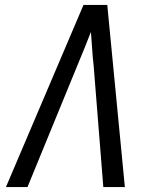

<svg xmlns="http://www.w3.org/2000/svg" viewBox="-20 -755 640 775"><path d="M4 0 317 -735H413L484 0H397L358 -490Q354 -524 352 -558Q350 -592 347 -626Q334 -592 320 -558Q306 -524 292 -490L91 0Z"/></svg>

Font: Iosevka Extended Oblique
Style: Regular
Weight: 400
Width: 7
Italic angle: -9°
Monospace: yes
Designer: Belleve Invis
Foundry: Belleve Invis
Version: Version 32.0.1; ttfautohint (v1.8.4)